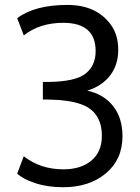

<svg xmlns="http://www.w3.org/2000/svg" viewBox="-20 -765 579 796"><path d="M242.2 -670.4Q144.5 -670.4 78.6 -618.2L51.3 -689.5Q124 -744.6 260.7 -744.6Q380.4 -744.1 439.9 -662.1Q470.2 -620.1 470.2 -558.1Q470.2 -496.1 436.5 -452.1Q402.8 -408.2 341.8 -389.2Q410.2 -374.5 449 -325.2Q487.8 -275.9 487.8 -200.2Q487.8 -104 418.9 -46.4Q350.1 11.2 242.2 11.2Q176.8 11.2 125.7 -5.9Q74.7 -22.9 51.3 -45.4L78.6 -117.2Q147.5 -63 242.7 -63Q315.9 -63 359.1 -99.4Q402.3 -135.7 402.3 -201.2Q402.3 -302.7 315.4 -333Q266.1 -350.6 187 -352.1L157.7 -352.5V-425.3H182.1Q293.5 -426.8 335 -460Q376.5 -493.2 376.5 -553.2Q376.5 -670.4 242.2 -670.4Z"/></svg>

Font: Oxygen
Style: Normal
Weight: 400
Designer: Vernon Adams
Foundry: Vernon Adams
Version: Version Release 0.2.2 webfont; ttfautohint (v0.8.52-bc40) -l